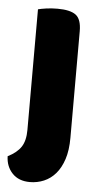

<svg xmlns="http://www.w3.org/2000/svg" viewBox="-58 -526 396 750"><g transform="rotate(5 140.0 -151.0)"><path d="M231 5Q231 54 219.5 89Q208 124 188.5 146.5Q169 169 143 180Q117 191 88 191Q44 191 19 164.5Q-6 138 -7 98Q29 80 45 55.5Q61 31 61 -11V-484Q72 -487 92.5 -490Q113 -493 137 -493Q187 -493 209 -476.5Q231 -460 231 -413V5Z"/></g></svg>

Font: Baloo Paaji 2 ExtraBold
Style: Regular
Weight: 800
Designer: Shuchita Grover, Noopur Datye and Ek Type
Foundry: Ek Type
Version: Version 1.640;hotconv 1.0.111;makeotfexe 2.5.65597; ttfautoh